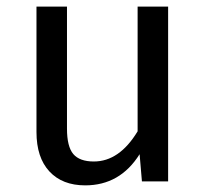

<svg xmlns="http://www.w3.org/2000/svg" viewBox="-20 -547 622 579"><path d="M487 -527V0H408L401 -82Q342 12 237 12Q168 12 129 -30Q90 -72 90 -149V-527H182V-159Q182 -105 201 -82.5Q220 -60 263 -60Q340 -60 395 -151V-527Z"/></svg>

Font: Fira Sans
Style: Regular
Weight: 400
Designer: Carrois Corporate & Edenspiekermann AG
Foundry: Carrois Corporate GbR & Edenspiekermann AG
Version: Version 4.106;PS 004.106;hotconv 1.0.70;makeotf.lib2.5.58329